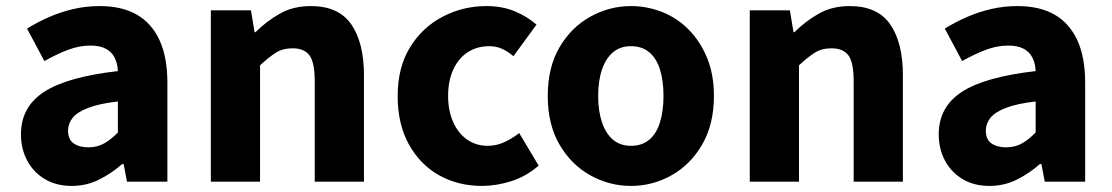

<svg xmlns="http://www.w3.org/2000/svg" viewBox="-20 -598 3659 632"><path d="M216 14Q165 14 127.5 -8.5Q90 -31 69.5 -69.5Q49 -108 49 -156Q49 -246 125 -295.5Q201 -345 368 -364Q367 -389 357.5 -408Q348 -427 328.5 -437.5Q309 -448 278 -448Q241 -448 204 -434Q167 -420 126 -397L69 -504Q105 -526 143 -542.5Q181 -559 222.5 -568.5Q264 -578 308 -578Q381 -578 430 -550Q479 -522 505 -466Q531 -410 531 -325V0H398L387 -58H382Q347 -27 305.5 -6.5Q264 14 216 14ZM271 -113Q300 -113 323 -126Q346 -139 368 -162V-264Q307 -257 270.5 -243Q234 -229 219 -210Q204 -191 204 -168Q204 -139 222.5 -126Q241 -113 271 -113Z M674 0V-564H806L818 -492H821Q857 -528 901 -553Q945 -578 1003 -578Q1095 -578 1136.5 -517.5Q1178 -457 1178 -351V0H1016V-330Q1016 -393 998.5 -416Q981 -439 943 -439Q911 -439 888 -424.5Q865 -410 836 -383V0Z M1567 14Q1488 14 1425.5 -21Q1363 -56 1326 -122.5Q1289 -189 1289 -282Q1289 -376 1329.5 -442Q1370 -508 1437 -543Q1504 -578 1581 -578Q1633 -578 1674 -561Q1715 -544 1746 -517L1670 -413Q1650 -430 1631 -438Q1612 -446 1591 -446Q1550 -446 1519.5 -426Q1489 -406 1472 -369Q1455 -332 1455 -282Q1455 -233 1472 -195.5Q1489 -158 1518.5 -138Q1548 -118 1585 -118Q1614 -118 1640 -130Q1666 -142 1689 -160L1753 -53Q1712 -17 1662.5 -1.5Q1613 14 1567 14Z M2057 14Q1986 14 1923 -21Q1860 -56 1821.5 -122.5Q1783 -189 1783 -282Q1783 -376 1821.5 -442Q1860 -508 1923 -543Q1986 -578 2057 -578Q2110 -578 2159.5 -558.5Q2209 -539 2247 -500.5Q2285 -462 2307.5 -407.5Q2330 -353 2330 -282Q2330 -189 2291.5 -122.5Q2253 -56 2190.5 -21Q2128 14 2057 14ZM2057 -118Q2093 -118 2117 -138Q2141 -158 2152.5 -195.5Q2164 -233 2164 -282Q2164 -332 2152.5 -369Q2141 -406 2117 -426Q2093 -446 2057 -446Q2022 -446 1998 -426Q1974 -406 1961.5 -369Q1949 -332 1949 -282Q1949 -233 1961.5 -195.5Q1974 -158 1998 -138Q2022 -118 2057 -118Z M2448 0V-564H2580L2592 -492H2595Q2631 -528 2675 -553Q2719 -578 2777 -578Q2869 -578 2910.5 -517.5Q2952 -457 2952 -351V0H2790V-330Q2790 -393 2772.5 -416Q2755 -439 2717 -439Q2685 -439 2662 -424.5Q2639 -410 2610 -383V0Z M3237 14Q3186 14 3148.5 -8.5Q3111 -31 3090.5 -69.5Q3070 -108 3070 -156Q3070 -246 3146 -295.5Q3222 -345 3389 -364Q3388 -389 3378.5 -408Q3369 -427 3349.5 -437.5Q3330 -448 3299 -448Q3262 -448 3225 -434Q3188 -420 3147 -397L3090 -504Q3126 -526 3164 -542.5Q3202 -559 3243.5 -568.5Q3285 -578 3329 -578Q3402 -578 3451 -550Q3500 -522 3526 -466Q3552 -410 3552 -325V0H3419L3408 -58H3403Q3368 -27 3326.5 -6.5Q3285 14 3237 14ZM3292 -113Q3321 -113 3344 -126Q3367 -139 3389 -162V-264Q3328 -257 3291.5 -243Q3255 -229 3240 -210Q3225 -191 3225 -168Q3225 -139 3243.5 -126Q3262 -113 3292 -113Z"/></svg>

Font: Noto Sans SC ExtraBold
Style: Regular
Weight: 800
Designer: Ryoko NISHIZUKA 西塚涼子 (kana, bopomofo & ideographs); Paul D. Hunt (Latin, Greek & Cyrillic); Sandoll Communications 산돌커뮤니
Foundry: Adobe
Version: Version 2.004-H2;hotconv 1.0.118;makeotfexe 2.5.65603